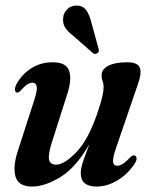

<svg xmlns="http://www.w3.org/2000/svg" viewBox="-20 -677 551 706"><path d="M473.5 -105.5Q481 -104.5 482 -96Q483 -87.5 476.5 -77.5Q452 -38.5 413.5 -14.8Q375 9 335 9Q277 9 277 -40.5Q277 -60 286.8 -87.5Q296.5 -115 308.5 -146.5Q258.5 -60 201.5 -25.5Q144.5 9 98 9Q47 9 36.8 -28.5Q26.5 -66 47 -126.5L105.5 -307.5Q117.5 -344.5 115 -358.8Q112.5 -373 99.5 -373Q90.5 -373 80.2 -366.5Q70 -360 55.5 -343.5Q47.5 -335.5 43 -336.5Q37 -337 35.2 -345.2Q33.5 -353.5 40.5 -367.5Q60 -403 94.2 -425.5Q128.5 -448 174.5 -448Q222.5 -448 233.8 -417.8Q245 -387.5 228.5 -335L169 -148Q156 -106 160.8 -88.8Q165.5 -71.5 186.5 -71.5Q216 -71.5 260 -116.8Q304 -162 337 -258Q351 -298.5 356 -320.8Q361 -343 361 -356.5Q361 -369 357.2 -378.2Q353.5 -387.5 353.5 -400Q353.5 -422 378 -435Q402.5 -448 448 -448Q486.5 -448 494.2 -427.5Q502 -407 486 -364.5L407.5 -135Q394 -97 395.8 -82.2Q397.5 -67.5 411 -67.5Q420 -67.5 431.2 -74.2Q442.5 -81 460.5 -100Q468 -106.5 473.5 -105.5ZM314 -601.5 342 -499.5Q346.5 -488.5 339 -482.5Q331 -475.5 322 -481.5L251.5 -543.5Q229.5 -560 219.5 -575.5Q209.5 -591 212.5 -614Q214 -629 227 -642.8Q240 -656.5 261 -656.5Q282.5 -657 294.5 -642.8Q306.5 -628.5 314 -601.5Z"/></svg>

Font: Fraunces 144pt S050 SemiBold
Style: Italic
Weight: 600
Italic angle: -16°
Version: Version 1.000; ttfautohint (v1.8.3)